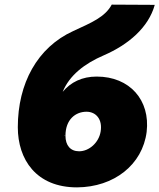

<svg xmlns="http://www.w3.org/2000/svg" viewBox="-20 -800 689 830"><path d="M57 -250C57 -111 136 10 313 10C473 9 596 -88 614 -230C630 -367 541 -469 398 -469C335 -469 286 -445 251 -403C280 -474 345 -525 429 -561C535 -607 622 -681 649 -779L463 -780C434 -726 375 -702 297 -666C141 -595 57 -439 57 -250ZM263 -213H257V-214L263 -213C263 -284 307 -317 354 -317C395 -317 424 -284 415 -231C407 -183 365 -146 322 -146C284 -146 263 -172 263 -213Z"/></svg>

Font: Jost* Black
Style: Italic
Weight: 900
Italic angle: -10°
Version: Version 3.7